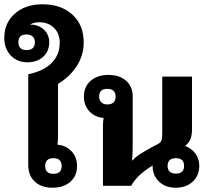

<svg xmlns="http://www.w3.org/2000/svg" viewBox="-23 -868 993 897"><path d="M222 9Q170 9 139.5 -19.5Q109 -48 109 -97V-521Q181 -536 218.5 -574Q256 -612 256 -669Q256 -711 229.5 -737.5Q203 -764 160 -764Q135 -764 117 -753H119Q157 -753 182 -729.5Q207 -706 207 -671Q207 -629 179 -603Q151 -577 105 -577Q57 -577 27 -609Q-3 -641 -3 -691Q-3 -761 46.5 -804.5Q96 -848 175 -848Q263 -848 315.5 -799.5Q368 -751 368 -670Q368 -610 336 -560Q304 -510 248 -476V-223Q248 -208 245 -192Q285 -189 311 -161.5Q337 -134 337 -93Q337 -46 305.5 -18.5Q274 9 222 9ZM101 -634Q140 -634 140 -671Q140 -688 129.5 -697.5Q119 -707 101 -707Q63 -707 63 -671Q63 -634 101 -634ZM227 -56Q265 -56 265 -92Q265 -129 227 -129Q188 -129 188 -92Q188 -56 227 -56Z M458 0V-279Q458 -300 461 -317Q421 -320 395 -347.5Q369 -375 369 -417Q369 -463 400.5 -490.5Q432 -518 483 -518Q536 -518 566.5 -490.5Q597 -463 597 -417V-219Q597 -189 596.5 -165.5Q596 -142 594 -119H597Q609 -134 635 -150.5Q661 -167 697 -186Q715 -194 723 -200.5Q731 -207 733 -217.5Q735 -228 735 -248V-510H874V-263Q874 -237 867 -219Q860 -201 842 -186Q872 -175 890 -150.5Q908 -126 908 -93Q908 -48 877.5 -19.5Q847 9 798 9Q750 9 720 -19.5Q690 -48 690 -93Q690 -94 690 -95Q652 -71 628.5 -49Q605 -27 590 0ZM478 -380Q517 -380 517 -417Q517 -453 478 -453Q440 -453 440 -417Q440 -400 450.5 -390Q461 -380 478 -380ZM799 -57Q837 -57 837 -93Q837 -129 799 -129Q760 -129 760 -93Q760 -57 799 -57Z"/></svg>

Font: Noto Sans Thai Looped UI
Style: Bold
Weight: 700
Designer: Cadson Demak Team
Foundry: Cadson Demak Co., Ltd.
Version: Version 1.000; ttfautohint (v1.8.4.7-5d5b)